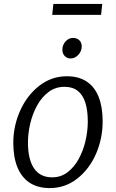

<svg xmlns="http://www.w3.org/2000/svg" viewBox="-20 -954 594 982"><path d="M235 8Q173.5 8 132 -19.2Q90.5 -46.5 69.2 -98.2Q48 -150 48 -224Q48 -310.5 84 -390Q119.5 -468 181.8 -516Q244 -564 322 -564Q382.5 -564 423.2 -537Q464 -510 484.5 -458.5Q505 -407 505 -333Q505 -245.5 471 -167Q436.5 -88.5 374.8 -40.2Q313 8 235 8ZM247 -47Q291.5 -47 325.2 -72.8Q359 -98.5 382.2 -140.5Q405.5 -182.5 417.2 -233Q429 -283.5 429 -333Q429 -389.5 416.5 -429Q404 -468.5 377.8 -489.2Q351.5 -510 310 -510Q264 -510 229 -484Q194 -458 170.5 -415.8Q147 -373.5 135 -323.5Q123 -273.5 123 -225Q123 -139 154 -93Q185 -47 247 -47ZM341 -655Q323 -655 311 -667.5Q299 -680 299 -700Q299 -724 315.2 -742Q331.5 -760 353 -760Q373.5 -760 385.8 -748Q398 -736 398 -717Q398 -692.5 380.8 -673.8Q363.5 -655 341 -655ZM497 -878H247L253 -934H503Z"/></svg>

Font: Merriweather Sans Variable Regular
Style: Italic
Weight: 300
Italic angle: -8°
Designer: Eben Sorkin
Foundry: Eben Sorkin
Version: Version 2.001